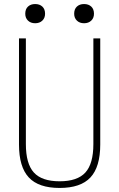

<svg xmlns="http://www.w3.org/2000/svg" viewBox="-20 -920 590 950"><path d="M275 10Q171 10 122.5 -42Q74 -94 74 -205V-730H108V-207Q108 -110 147.5 -66.5Q187 -23 275 -23Q363 -23 402.5 -66.5Q442 -110 442 -207V-730H476V-205Q476 -94 427.5 -42Q379 10 275 10ZM154 -805Q132 -805 118.5 -818Q105 -831 105 -852Q105 -875 118.5 -887.5Q132 -900 154 -900Q176 -900 189.5 -887.5Q203 -875 203 -852Q203 -831 189.5 -818Q176 -805 154 -805ZM396 -805Q374 -805 360.5 -818Q347 -831 347 -852Q347 -875 360.5 -887.5Q374 -900 396 -900Q418 -900 431.5 -887.5Q445 -875 445 -852Q445 -831 431.5 -818Q418 -805 396 -805Z"/></svg>

Font: M PLUS Code Latin SemiExpanded ExtraLight
Style: Regular
Weight: 250
Width: 6
Designer: Coji Morishita
Foundry: UNDERFOREST DESIGN
Version: Version 1.002; ttfautohint (v1.8.3)